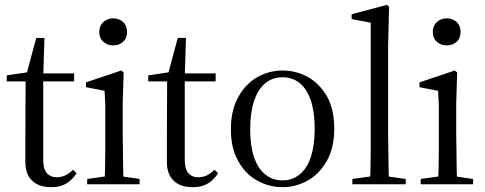

<svg xmlns="http://www.w3.org/2000/svg" viewBox="-20 -763 2007 795"><path d="M125 -426H287V-459H125ZM191 12Q218 12 237 5Q256 -2 271 -15Q286 -28 297 -46L282 -60Q267 -45 251 -37Q234 -29 214 -29Q189 -29 174 -46Q159 -63 159 -101V-436V-444L164 -606H130L86 -442L123 -468L8 -451V-426H86L85 -194V-140V-93Q85 -40 114 -14Q142 12 191 12Z M341 0H558V-22L461 -36H441L341 -22ZM412 0H492Q491 -23 490 -61Q489 -99 489 -140Q488 -180 488 -211V-334L492 -463L482 -471L336 -422V-402L413 -387Q415 -357 416 -328Q416 -299 416 -258V-211Q416 -180 416 -140Q415 -99 415 -61Q414 -23 412 0ZM448 -575Q473 -575 490 -590Q506 -605 506 -631Q506 -656 490 -672Q473 -687 448 -687Q425 -687 408 -672Q391 -656 391 -631Q391 -605 408 -590Q425 -575 448 -575Z M711 -426H873V-459H711ZM777 12Q804 12 823 5Q842 -2 857 -15Q872 -28 883 -46L868 -60Q853 -45 837 -37Q820 -29 800 -29Q775 -29 760 -46Q745 -63 745 -101V-436V-444L750 -606H716L672 -442L709 -468L594 -451V-426H672L671 -194V-140V-93Q671 -40 700 -14Q728 12 777 12Z M1150 12Q1206 12 1255 -16Q1303 -43 1334 -98Q1364 -152 1364 -230Q1364 -310 1334 -364Q1303 -417 1255 -444Q1206 -471 1150 -471Q1094 -471 1046 -444Q997 -416 967 -362Q936 -307 936 -227Q936 -148 967 -95Q997 -41 1046 -15Q1094 12 1150 12ZM1150 -16Q1108 -16 1078 -41Q1048 -65 1032 -112Q1016 -159 1016 -227Q1016 -297 1032 -345Q1048 -393 1078 -418Q1108 -443 1150 -443Q1191 -443 1221 -419Q1251 -394 1267 -347Q1283 -299 1283 -230Q1283 -161 1267 -113Q1251 -65 1221 -41Q1191 -16 1150 -16Z M1439 0H1660V-22L1560 -36H1540L1439 -22ZM1512 0H1591Q1590 -27 1589 -64Q1588 -101 1588 -140Q1587 -179 1587 -211V-571L1591 -735L1582 -743L1436 -704V-684L1515 -669V-211Q1515 -179 1515 -140Q1514 -101 1514 -64Q1513 -27 1512 0Z M1722 0H1939V-22L1842 -36H1822L1722 -22ZM1793 0H1873Q1872 -23 1871 -61Q1870 -99 1870 -140Q1869 -180 1869 -211V-334L1873 -463L1863 -471L1717 -422V-402L1794 -387Q1796 -357 1797 -328Q1797 -299 1797 -258V-211Q1797 -180 1797 -140Q1796 -99 1796 -61Q1795 -23 1793 0ZM1829 -575Q1854 -575 1871 -590Q1887 -605 1887 -631Q1887 -656 1871 -672Q1854 -687 1829 -687Q1806 -687 1789 -672Q1772 -656 1772 -631Q1772 -605 1789 -590Q1806 -575 1829 -575Z"/></svg>

Font: Source Serif 4 48pt
Style: Regular
Weight: 400
Designer: Frank Grie√ühammer
Foundry: Adobe Systems Incorporated
Version: Version 4.004;hotconv 1.0.116;makeotfexe 2.5.65601